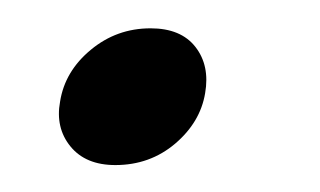

<svg xmlns="http://www.w3.org/2000/svg" viewBox="-20 -112 232 139"><path d="M63.5 7.5Q42 7.5 31 -6Q20 -19.5 23.5 -38.5Q27 -60.5 45.8 -76Q64.5 -91.5 89 -91.5Q111 -91.5 121.5 -78Q132 -64.5 128.5 -44.5Q125 -23.5 106.8 -8Q88.5 7.5 63.5 7.5Z"/></svg>

Font: Fraunces 72pt Soft Light
Style: Italic
Weight: 300
Italic angle: -16°
Version: Version 1.000;[b76b70a41]